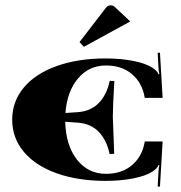

<svg xmlns="http://www.w3.org/2000/svg" viewBox="-20 -681 687 728"><path d="M473.8 -599.7 298.1 -503.5 281.5 -521.4 382 -652.1Q389 -660.8 399.5 -660.8Q408.7 -660.8 415.2 -654.7ZM26.2 -227.3Q26.2 -295.9 70.1 -348.8Q114.1 -401.7 194.7 -430.5Q275.3 -459.4 380.2 -459.4Q437.9 -459.4 485.4 -450Q532.8 -440.6 557.7 -424.4Q576.9 -411.7 580.9 -399.5L584.4 -400.3Q581.3 -410.8 580.9 -424.8L577.8 -480.8L586.5 -481.2L596.6 -309.9H528.8L528.4 -312.5Q519.2 -366.7 480.6 -399.7Q441.9 -432.7 381.6 -432.7Q317.3 -432.7 275.8 -383.5Q234.3 -334.4 228.1 -252.6L274.5 -255.7Q324.7 -259.2 355.1 -291.1Q385.5 -323 396 -374.6L413.5 -373.7Q407.8 -276.7 407.8 -237.3L413 -97.9L395.5 -97Q385.1 -148.6 354.9 -180.5Q324.7 -212.4 274.5 -215.9L227.3 -219.4Q229.5 -130.2 271.6 -76Q313.8 -21.9 381.6 -21.9Q441.9 -21.9 480.6 -54.9Q519.2 -87.8 528.4 -142L528.8 -144.7H596.6L586.5 26.7L577.8 26.2L580.9 -29.7Q581.3 -43.7 584.4 -54.2L580.9 -55.1Q576.9 -42.8 557.7 -30.2Q532.8 -14 485.4 -4.6Q437.9 4.8 380.2 4.8Q275.3 4.8 194.7 -24Q114.1 -52.9 70.1 -105.6Q26.2 -158.2 26.2 -227.3Z"/></svg>

Font: Wabroye
Style: Medium
Weight: 500
Designer: gluk
Foundry: gluk
Version: Version 0.14